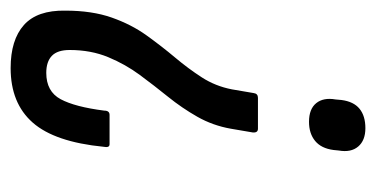

<svg xmlns="http://www.w3.org/2000/svg" viewBox="-218 -341 707 361"><g transform="rotate(90 135.5 -160.5)"><path d="M197 -292Q205 -292 204 -282L197 -241Q191 -207 174.5 -178Q158 -149 137 -123Q116 -97 96 -70Q76 -43 62.5 -10.5Q49 22 49 62Q49 85 60 95.5Q71 106 92 106Q127 106 141.5 79Q156 52 163 -3Q163 -13 171 -13H226Q230 -13 231 -10Q232 -7 231 -2Q222 90 185.5 131.5Q149 173 83 173Q30 173 2 148Q-26 123 -25 70Q-25 20 -12 -17Q1 -54 21.5 -82.5Q42 -111 63 -136Q84 -161 100.5 -186.5Q117 -212 123 -243L130 -284Q131 -292 139 -292ZM196 -494Q219 -494 230.5 -480.5Q242 -467 238 -444L237 -434Q234 -411 220 -399.5Q206 -388 184 -388Q160 -388 149 -401.5Q138 -415 142 -438L143 -449Q146 -472 159.5 -483Q173 -494 196 -494Z"/></g></svg>

Font: Sofia Sans Extra Condensed Medium
Style: Italic
Weight: 500
Italic angle: -9°
Version: Version 4.100